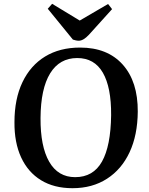

<svg xmlns="http://www.w3.org/2000/svg" viewBox="-20 -975 782 1009"><path d="M56 -333Q56 -455 98 -543Q140 -631 217 -678Q294 -725 401 -725Q545 -725 625 -635.5Q705 -546 704 -388Q703 -265 661 -175Q619 -85 542 -35.5Q465 14 361 14Q264 14 195.5 -28Q127 -70 91 -148Q55 -226 56 -333ZM193 -355Q192 -206 238.5 -125Q285 -44 375 -44Q470 -44 516 -126Q562 -208 564 -370Q565 -516 520.5 -593Q476 -670 386 -670Q293 -670 243.5 -589.5Q194 -509 193 -355ZM231 -929 254 -955 399 -867 548 -954 569 -927 447 -792Q418 -761 394 -761Q385 -761 377.5 -763Q370 -765 363 -767Z"/></svg>

Font: Literata 36pt SemiBold
Style: Italic
Weight: 600
Italic angle: -2°
Designer: Latin by Veronika Burian and Jose Scaglione. Greek by Irene Vlachou. Cyrillic by Vera Evstafieva
Foundry: TypeTogether
Version: Version 3.002